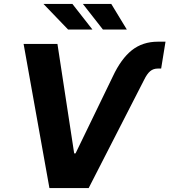

<svg xmlns="http://www.w3.org/2000/svg" viewBox="-20 -949 855 969"><path d="M446.4 -800.1H323.5L199.2 -929.3H345.2ZM620 -800.1H499.3L398.1 -929.3H541.5ZM427.6 0H229.4L99.1 -727.3H269.9L354.4 -174.7H361.2L549.4 -563.2Q590.9 -652 645.2 -695.3Q699.9 -738.6 776.6 -738.6H815.3L793.3 -603H775.9Q753.9 -603 737.9 -589.7Q721.9 -576.3 707 -545.5Z"/></svg>

Font: Linik Sans
Style: Bold Italic
Weight: 700
Italic angle: 9°
Designer: Fonts by Rasmus Andersson / Changes by Cristiano Sobral with parts from Marc Monis
Foundry: rsms
Version: Version 3.020; ttfautohint (v1.6)